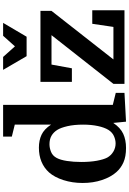

<svg xmlns="http://www.w3.org/2000/svg" viewBox="182 -1002 830 1234"><g transform="rotate(-90 597.0 -385.0)"><path d="M38 -269Q38 -335 56.5 -392.5Q75 -450 106 -485Q135 -517 175 -533.5Q215 -550 265 -550Q312 -550 348 -533Q384 -516 413 -472V-705L336 -724V-780H540V-75L617 -56V0L432 10L424 -72Q393 -26 354 -8Q315 10 263 10Q208 10 170.5 -6.5Q133 -23 107 -53Q76 -88 57 -144.5Q38 -201 38 -269ZM413 -266Q413 -324 403 -367Q393 -410 379 -432Q364 -456 341.5 -469Q319 -482 287 -482Q263 -482 238 -472Q213 -462 199 -436Q186 -412 179.5 -370Q173 -328 173 -278Q173 -220 181 -177Q189 -134 201 -111Q215 -86 239.5 -71.5Q264 -57 292 -57Q315 -57 339 -67.5Q363 -78 379 -103Q395 -129 404 -171.5Q413 -214 413 -266ZM1041 -71 1061 -207H1148V0H675V-71L988 -469H799L775 -338H688V-540H1144V-469L832 -71ZM978 -629 1067 -780H984L916 -704L848 -780H765L853 -629Z"/></g></svg>

Font: Domine
Style: Regular
Weight: 400
Designer: Pablo Impallari, Rodrigo Fuenzalida, Brenda Gallo
Foundry: Pablo Impallari, Rodrigo Fuenzalida, Brenda Gallo
Version: Version 2.000;September 19, 2022;FontCreator 14.0.0.2877 64-